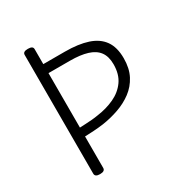

<svg xmlns="http://www.w3.org/2000/svg" viewBox="-205 -1038 1135 1200"><g transform="rotate(-30 362.5 -438.0)"><path d="M169 14Q151 14 142 8Q133 2 133 -10V-867Q133 -879 142 -884.5Q151 -890 169 -890Q187 -890 196 -884.5Q205 -879 205 -867V-759H360Q458 -759 524.5 -737Q591 -715 625 -667Q659 -619 659 -540Q659 -467 632 -415.5Q605 -364 559.5 -330Q514 -296 457 -276Q400 -256 340 -247Q303 -242 268.5 -240Q234 -238 205 -237V-10Q205 2 196 8Q187 14 169 14ZM205 -301Q225 -302 247.5 -303Q270 -304 293.5 -306Q317 -308 340 -312Q406 -321 462 -347Q518 -373 551.5 -420Q585 -467 585 -539Q585 -595 560 -629Q535 -663 484.5 -678.5Q434 -694 360 -694H205Z"/></g></svg>

Font: Playwrite GB S Light
Style: Regular
Weight: 300
Designer: Veronika Burian, José Scaglione
Foundry: TypeTogether
Version: Version 1.002